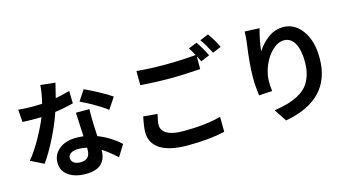

<svg xmlns="http://www.w3.org/2000/svg" viewBox="-93 -1262 3186 1719"><g transform="rotate(-15 1500.0 -402.5)"><path d="M944.3 -545.9 874 -441.4Q833 -474.6 761.2 -516.1Q689.5 -557.6 635.7 -582L700.2 -679.7Q754.9 -655.3 831.5 -613.8Q908.2 -572.3 944.3 -545.9ZM571.3 -698.2 574.2 -583Q485.4 -559.6 402.3 -548.8Q367.2 -443.4 308.6 -326.2Q250 -209 190.4 -125L69.3 -185.5Q126 -253.9 180.7 -351.1Q235.4 -448.2 271.5 -536.1Q254.9 -535.2 219.7 -535.2Q160.2 -535.2 95.7 -538.1L86.9 -654.3Q147.5 -647.5 218.8 -647.5Q261.7 -647.5 307.6 -650.4Q332 -749 335 -816.4L471.7 -801.8Q446.3 -698.2 438.5 -667Q501 -677.7 571.3 -698.2ZM594.7 -147.5V-166Q550.8 -175.8 514.6 -175.8Q472.7 -175.8 446.8 -159.7Q420.9 -143.6 420.9 -117.2Q420.9 -88.9 443.4 -71.8Q465.8 -54.7 505.9 -54.7Q594.7 -54.7 594.7 -147.5ZM579.1 -494.1H704.1Q702.1 -463.9 704.1 -367.2Q706.1 -302.7 710 -242.2Q821.3 -200.2 915 -115.2L848.6 -8.8Q772.5 -79.1 714.8 -114.3V-105.5Q714.8 -31.2 669.4 13.7Q624 58.6 524.4 58.6Q427.7 58.6 365.7 16.1Q303.7 -26.4 303.7 -105.5Q303.7 -179.7 363.3 -228.5Q422.9 -277.3 523.4 -277.3Q546.9 -277.3 589.8 -273.4Q589.8 -285.2 579.1 -494.1Z M1152.3 -306.6 1282.2 -294.9Q1265.6 -226.6 1265.6 -195.3Q1265.6 -145.5 1315.4 -115.7Q1365.2 -85.9 1467.8 -85.9Q1675.8 -85.9 1816.4 -125L1817.4 14.6Q1670.9 47.9 1472.7 47.9Q1304.7 47.9 1218.8 -6.8Q1132.8 -61.5 1132.8 -164.1Q1132.8 -210.9 1152.3 -306.6ZM1705.1 -788.1 1784.2 -820.3Q1826.2 -759.8 1864.3 -682.6L1783.2 -648.4Q1779.3 -656.2 1769.5 -674.8Q1759.8 -693.4 1754.9 -703.1V-584Q1588.9 -572.3 1468.8 -572.3Q1345.7 -572.3 1199.2 -583V-714.8Q1308.6 -703.1 1467.8 -703.1Q1606.4 -703.1 1748 -715.8Q1726.6 -757.8 1705.1 -788.1ZM1823.2 -833 1902.3 -865.2Q1948.2 -802.7 1983.4 -728.5L1904.3 -695.3Q1857.4 -787.1 1823.2 -833Z M2226.6 -805.7 2363.3 -799.8Q2334 -695.3 2323.2 -594.7Q2364.3 -661.1 2427.7 -708Q2491.2 -754.9 2568.4 -754.9Q2673.8 -754.9 2743.7 -658.7Q2813.5 -562.5 2813.5 -402.3Q2813.5 -19.5 2378.9 59.6L2303.7 -54.7Q2374 -65.4 2427.2 -80.6Q2480.5 -95.7 2529.8 -122.1Q2579.1 -148.4 2609.9 -185.1Q2640.6 -221.7 2659.2 -276.4Q2677.7 -331.1 2677.7 -401.4Q2677.7 -515.6 2642.6 -577.1Q2607.4 -638.7 2544.9 -638.7Q2489.3 -638.7 2437 -589.4Q2384.8 -540 2354.5 -469.2Q2324.2 -398.4 2321.3 -333Q2319.3 -280.3 2326.2 -227.5L2203.1 -219.7Q2191.4 -311.5 2191.4 -384.8Q2191.4 -512.7 2218.8 -702.1Q2224.6 -744.1 2226.6 -805.7Z"/></g></svg>

Font: Gen Shin Gothic Bold
Style: Bold
Weight: 700
Designer: [Source Han Sans]
Ryoko NISHIZUKA  (kana & ideographs); Paul D. Hunt (Latin, Greek & Cyrillic); Wenlong ZHANG  (bopomofo
Version: Version 1.002.20150607